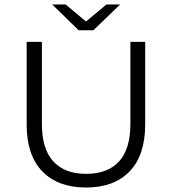

<svg xmlns="http://www.w3.org/2000/svg" viewBox="-20 -831 768 857"><path d="M99 -275V-644H167V-278Q167 -166 218 -110.5Q269 -55 364 -55Q461 -55 511.5 -110.5Q562 -166 562 -278V-644H628V-275Q628 -138 558.5 -66Q489 6 364 6Q239 6 169 -66Q99 -138 99 -275ZM516 -811 397 -696H331L213 -811H273L364 -735L455 -811Z"/></svg>

Font: Montserrat Ace
Style: Regular
Weight: 400
Designer: Julieta Ulanovsky
Foundry: Julieta Ulanovsky
Version: Version 1